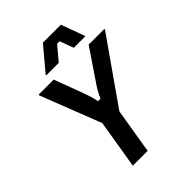

<svg xmlns="http://www.w3.org/2000/svg" viewBox="-238 -953 1068 1068"><g transform="rotate(-45 296.0 -419.0)"><path d="M166.7 0 214.2 -287.5 75 -645V-650H194.2L257.5 -480Q265 -460 271.7 -439.2Q278.3 -418.3 283.3 -390.8H303.3Q315 -418.3 327.5 -439.2Q340 -460 354.2 -480L469.2 -650H592.5V-645L327.5 -266.7L283.3 0ZM181.7 -695.8V-700.8L296.7 -837.5H438.3L488.3 -700.8V-695.8H398.3L368.3 -777.5H348.3L280 -695.8Z"/></g></svg>

Font: Familjen Grotesk GF Medium
Style: Italic
Weight: 500
Designer: Anders Wikstroem, Jonas Baeckman, Matilda Gysing, Kristian Moeller
Foundry: Familjen STHML AB
Version: Version 2.000; Beta; Release 4; Build 6